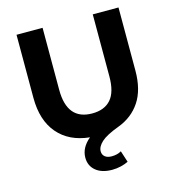

<svg xmlns="http://www.w3.org/2000/svg" viewBox="-132 -811 1051 1153"><g transform="rotate(-15 394.0 -234.0)"><path d="M711 -700V-308Q711 -189 662 -115Q613 -41 524 -8Q446 21 415 49.5Q384 78 384 107Q384 128 399 140.5Q414 153 441 153Q476 153 501 138L524 209Q505 219 478 225.5Q451 232 423 232Q359 232 322 201.5Q285 171 285 120Q285 58 344 9Q217 -4 147 -86Q77 -168 77 -308V-700H239V-314Q239 -126 395 -126Q471 -126 511 -171.5Q551 -217 551 -314V-700Z"/></g></svg>

Font: CMG Sans
Style: Bold
Weight: 700
Designer: Julieta Ulanovsky
Foundry: Julieta Ulanovsky
Version: Version 7.200